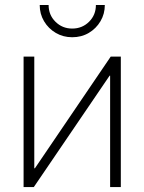

<svg xmlns="http://www.w3.org/2000/svg" viewBox="-20 -759 586 779"><path d="M470.2 0H426.8V-452.1H424.8L117.2 0H75.7V-529.3H119.1V-76.2H121.6L429.2 -529.3H470.2ZM272.9 -607.9Q236.3 -607.9 206.3 -625.5Q176.3 -643.1 158.7 -672.9Q141.1 -702.6 141.1 -738.8H177.2Q177.2 -698.2 205.1 -670.7Q232.9 -643.1 272.9 -643.1Q313.5 -643.1 341.3 -670.7Q369.1 -698.2 369.1 -738.8H405.3Q405.3 -702.6 387.7 -672.9Q370.1 -643.1 340.3 -625.5Q310.5 -607.9 272.9 -607.9Z"/></svg>

Font: Inter 24pt ExtraLight
Style: Regular
Weight: 250
Designer: Rasmus Andersson
Foundry: rsms
Version: Version 4.001;git-66647c0bb